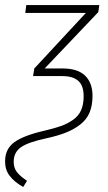

<svg xmlns="http://www.w3.org/2000/svg" viewBox="-43 -540 426 760"><path d="M48.8 200.2Q13.7 180.2 -4.6 156.2Q-22.9 132.3 -22.9 99.1Q-22.9 49.3 13.9 22.7Q50.8 -3.9 133.8 -22.9Q173.3 -32.2 198.7 -41.3Q224.1 -50.3 246.1 -65.7Q268.1 -81.1 278.1 -104Q288.1 -127 288.1 -159.2Q288.1 -200.7 267.1 -219.7Q246.1 -238.8 203.1 -238.8H87.9L92.8 -269L296.9 -488.8H57.1L61 -520H350.1L346.2 -492.2L133.8 -269H205.1Q264.2 -269 293.7 -240.7Q323.2 -212.4 323.2 -160.2Q323.2 -122.1 311.3 -94Q299.3 -65.9 274.4 -46.9Q249.5 -27.8 218.5 -15.4Q187.5 -2.9 143.1 6.8Q68.8 22.5 40 42.7Q11.2 63 11.2 100.1Q11.2 124 23.4 140.4Q35.6 156.7 64 175.8Z"/></svg>

Font: Fira Sans Compressed UltraLight
Style: Italic
Weight: 200
Width: 3
Italic angle: -8°
Designer: Carrois Corporate & Edenspiekermann AG
Foundry: Carrois Corporate GbR & Edenspiekermann AG
Version: Version 4.203;PS 004.203;hotconv 1.0.88;makeotf.lib2.5.64775